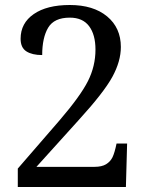

<svg xmlns="http://www.w3.org/2000/svg" viewBox="-20 -744 599 764"><path d="M50.8 -73.2 217.8 -266.1Q300.3 -362.3 330.1 -421.6Q359.9 -481 359.9 -546.9Q359.9 -606 334.5 -639.9Q309.1 -673.8 257.8 -673.8Q195.3 -673.8 171.6 -633.8Q147.9 -593.8 147.9 -524.9Q107.9 -524.9 85 -539.6Q62 -554.2 62 -589.8Q62 -651.9 114.3 -688Q166.5 -724.1 257.8 -724.1Q351.6 -724.1 406.2 -678.7Q460.9 -633.3 460.9 -557.1Q460.9 -500 427 -438Q393.1 -376 293.9 -267.1L125 -80.1H356Q384.8 -80.1 401.9 -90.3Q418.9 -100.6 427.5 -117.9Q436 -135.3 443.8 -172.9H485.8L481 0H50.8Z"/></svg>

Font: Noto Serif Gujarati
Style: Regular
Weight: 400
Designer: Indian Type Foundry
Foundry: Monotype Imaging Inc.
Version: Version 1.02